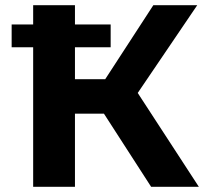

<svg xmlns="http://www.w3.org/2000/svg" viewBox="-20 -720 798 740"><path d="M24.9 -537.8V-625.7H406.5V-537.8ZM562.5 0 345 -337.1 475.7 -415.7 746.4 0ZM107.8 0V-700H268.9V0ZM221.5 -282V-414.7H465.9V-282ZM490.8 -332.2 343.4 -350 571 -700H740.2Z"/></svg>

Font: Montserrat Alternates Thin
Style: Regular
Weight: 100
Designer: Julieta Ulanovsky
Foundry: Julieta Ulanovsky
Version: Version 9.000